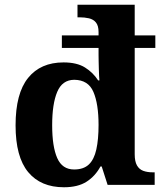

<svg xmlns="http://www.w3.org/2000/svg" viewBox="-20 -780 689 810"><path d="M249.7 10Q151.9 10 98.8 -54Q45.7 -118 45.7 -251.2Q45.7 -386 98.5 -451.3Q151.3 -516.7 248 -516.7Q304.2 -516.7 338.4 -495.4Q372.6 -474.1 394 -440.9H399.4Q398.9 -446.7 398.1 -459.3Q397.4 -472 397 -488Q396.6 -504 396.2 -519.9Q395.8 -535.8 395.8 -548.7V-577.9H241V-630.7H395.8V-644.8Q395.8 -672 384.5 -685.4Q373.3 -698.7 355.1 -702.8Q336.9 -707 314.9 -707H306.9V-760H548.3V-630.7H635.3V-577.9H548.3V-129.1Q548.3 -99 557.8 -82.2Q567.3 -65.5 584.3 -59.3Q601.4 -53 624.5 -53H632.5V0H434L409 -77.8H403.9Q381.9 -37 345.3 -13.5Q308.7 10 249.7 10ZM292.8 -65Q332.6 -65 354.9 -86.2Q377.1 -107.3 386.4 -149.6Q395.8 -191.9 395.8 -252.9Q395.8 -341.9 374 -392.4Q352.3 -442.9 293 -443.4Q242.6 -442.9 221.4 -392.4Q200.1 -341.9 200.1 -251.9Q200.1 -161.4 221.4 -113.2Q242.6 -65 292.8 -65Z"/></svg>

Font: Noto Serif Telugu
Style: Regular
Weight: 400
Designer: Jelle Bosma - Monotype Design Team
Foundry: Monotype Imaging Inc.
Version: Version 2.003